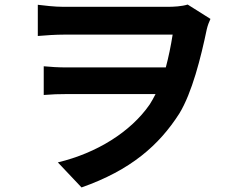

<svg xmlns="http://www.w3.org/2000/svg" viewBox="-20 -763 1040 843"><path d="M146 -742V-605C180 -608 225 -611 261 -611C325 -611 677 -611 738 -611C730 -560 720 -512 708 -467H269C238 -467 202 -469 172 -472V-346C208 -349 238 -350 274 -350H663C655 -334 646 -318 637 -304C554 -184 405 -91 234 -50L338 60C554 -16 678 -125 767 -264C823 -355 862 -510 888 -635C892 -652 898 -667 904 -680L804 -743C778 -735 744 -733 713 -733C658 -733 324 -733 260 -733C217 -733 173 -739 146 -742Z"/></svg>

Font: Noto Sans Mono CJK SC
Style: Bold
Weight: 700
Designer: Ryoko NISHIZUKA 西塚涼子 (kana, bopomofo & ideographs); Paul D. Hunt (Latin, Greek & Cyrillic); Sandoll Communications 산돌커뮤니
Foundry: Adobe
Version: Version 2.004;hotconv 1.0.118;makeotfexe 2.5.65603